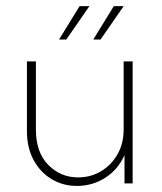

<svg xmlns="http://www.w3.org/2000/svg" viewBox="-20 -595 526 623"><path d="M229.2 8.3Q184 8.3 147.2 -13.9Q110.4 -36.1 88.9 -76Q67.4 -116 67.4 -169.4V-395.8H96.5V-174.3Q96.5 -100.7 136.5 -60.1Q176.4 -19.4 233.3 -19.4Q274.3 -19.4 307.6 -39.2Q341 -59 361.1 -94.1Q381.2 -129.2 381.2 -174.3V-395.8H410.4V0H384V-91.7Q363.2 -45.1 321.9 -18.4Q280.6 8.3 229.2 8.3ZM282.6 -466.7 349.3 -575H381.2L306.2 -466.7ZM171.5 -466.7 238.2 -575H270.1L195.1 -466.7Z"/></svg>

Font: Afacad Flux Thin
Style: Regular
Weight: 250
Designer: Kristian Moeller
Foundry: Dicotype
Version: Version 1.100